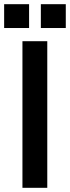

<svg xmlns="http://www.w3.org/2000/svg" viewBox="-52 -897 334 917"><path d="M55.2 -700.2H173.8V0H55.2ZM-32.2 -763.2V-877H86.9V-763.2ZM143.1 -763.2V-877H262.2V-763.2Z"/></svg>

Font: TASA Explorer SemiBold
Style: Regular
Weight: 600
Designer: Weizhong Zhang
Foundry: Local Remote
Version: Version 1.000;Glyphs 3.1.2 (3151)